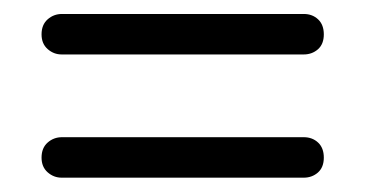

<svg xmlns="http://www.w3.org/2000/svg" viewBox="-20 -478 510 268"><path d="M38 -430Q38 -443.5 46.5 -451Q55 -458.5 66.5 -458.5H404Q416 -458.5 424 -451Q432 -443.5 432 -430Q432 -416.5 423.8 -409.2Q415.5 -402 404 -402H66Q55 -402 46.5 -409.5Q38 -417 38 -430ZM38 -258Q38 -271.5 46.5 -279Q55 -286.5 66.5 -286.5H404Q416 -286.5 424 -279Q432 -271.5 432 -258Q432 -244.5 423.8 -237.2Q415.5 -230 404 -230H66Q55 -230 46.5 -237.5Q38 -245 38 -258Z"/></svg>

Font: Fraunces 144pt Soft
Style: Bold
Weight: 700
Version: Version 1.000;[0bf87f6ff]